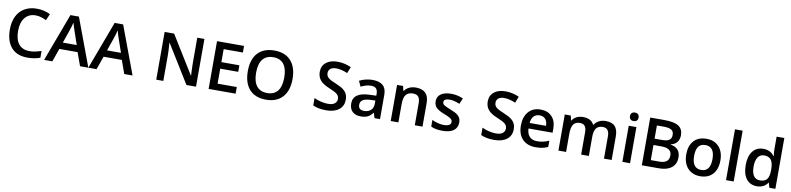

<svg xmlns="http://www.w3.org/2000/svg" viewBox="-2 -1789 11652 2827"><g transform="rotate(10 5824.5 -375.0)"><path d="M397.9 -624Q297.4 -624 239.7 -552.7Q182.1 -481.4 182.1 -356Q182.1 -224.6 237.5 -157.2Q293 -89.8 397.9 -89.8Q443.4 -89.8 485.8 -98.9Q528.3 -107.9 574.2 -122.1V-22Q490.2 9.8 383.8 9.8Q227.1 9.8 143.1 -85.2Q59.1 -180.2 59.1 -356.9Q59.1 -468.3 99.9 -551.8Q140.6 -635.3 217.8 -679.7Q294.9 -724.1 398.9 -724.1Q508.3 -724.1 601.1 -678.2L559.1 -581.1Q522.9 -598.1 482.7 -611.1Q442.4 -624 397.9 -624Z M1170.9 0 1099.6 -198.2H826.7L756.8 0H633.8L900.9 -716.8H1027.8L1294.9 0ZM1068.8 -298.8 1002 -493.2Q994.6 -512.7 981.7 -554.7Q968.8 -596.7 963.9 -616.2Q950.7 -556.2 925.3 -484.9L860.8 -298.8Z M1832 0 1760.7 -198.2H1487.8L1418 0H1294.9L1562 -716.8H1689L1956.1 0ZM1730 -298.8 1663.1 -493.2Q1655.8 -512.7 1642.8 -554.7Q1629.9 -596.7 1625 -616.2Q1611.8 -556.2 1586.4 -484.9L1522 -298.8Z M2904.8 0H2761.7L2410.6 -568.8H2406.7L2409.2 -537.1Q2416 -446.3 2416 -371.1V0H2310.1V-713.9H2451.7L2801.8 -147.9H2804.7Q2803.7 -159.2 2800.8 -229.7Q2797.9 -300.3 2797.9 -339.8V-713.9H2904.8Z M3497.1 0H3093.3V-713.9H3497.1V-615.2H3210V-420.9H3479V-323.2H3210V-99.1H3497.1Z M4285.2 -357.9Q4285.2 -183.6 4198 -86.9Q4110.8 9.8 3951.2 9.8Q3789.6 9.8 3702.9 -86.2Q3616.2 -182.1 3616.2 -358.9Q3616.2 -535.6 3703.4 -630.4Q3790.5 -725.1 3952.1 -725.1Q4111.3 -725.1 4198.2 -628.9Q4285.2 -532.7 4285.2 -357.9ZM3740.2 -357.9Q3740.2 -226.1 3793.5 -158Q3846.7 -89.8 3951.2 -89.8Q4055.2 -89.8 4108.2 -157.2Q4161.1 -224.6 4161.1 -357.9Q4161.1 -489.3 4108.6 -557.1Q4056.2 -625 3952.1 -625Q3847.2 -625 3793.7 -557.1Q3740.2 -489.3 3740.2 -357.9Z M5109.9 -193.8Q5109.9 -98.6 5041 -44.4Q4972.2 9.8 4851.1 9.8Q4730 9.8 4652.8 -27.8V-138.2Q4701.7 -115.2 4756.6 -102.1Q4811.5 -88.9 4858.9 -88.9Q4928.2 -88.9 4961.2 -115.2Q4994.1 -141.6 4994.1 -186Q4994.1 -226.1 4963.9 -253.9Q4933.6 -281.7 4838.9 -319.8Q4741.2 -359.4 4701.2 -410.2Q4661.1 -460.9 4661.1 -532.2Q4661.1 -621.6 4724.6 -672.9Q4788.1 -724.1 4895 -724.1Q4997.6 -724.1 5099.1 -679.2L5062 -584Q4966.8 -624 4892.1 -624Q4835.4 -624 4806.2 -599.4Q4776.9 -574.7 4776.9 -534.2Q4776.9 -506.3 4788.6 -486.6Q4800.3 -466.8 4827.1 -449.2Q4854 -431.6 4923.8 -402.8Q5002.4 -370.1 5039.1 -341.8Q5075.7 -313.5 5092.8 -277.8Q5109.9 -242.2 5109.9 -193.8Z M5573.7 0 5550.8 -75.2H5546.9Q5507.8 -25.9 5468.3 -8.1Q5428.7 9.8 5366.7 9.8Q5287.1 9.8 5242.4 -33.2Q5197.8 -76.2 5197.8 -154.8Q5197.8 -238.3 5259.8 -280.8Q5321.8 -323.2 5448.7 -327.1L5542 -330.1V-358.9Q5542 -410.6 5517.8 -436.3Q5493.7 -461.9 5442.9 -461.9Q5401.4 -461.9 5363.3 -449.7Q5325.2 -437.5 5290 -420.9L5252.9 -502.9Q5296.9 -525.9 5349.1 -537.8Q5401.4 -549.8 5447.8 -549.8Q5550.8 -549.8 5603.3 -504.9Q5655.8 -460 5655.8 -363.8V0ZM5402.8 -78.1Q5465.3 -78.1 5503.2 -113Q5541 -147.9 5541 -210.9V-257.8L5471.7 -254.9Q5390.6 -252 5353.8 -227.8Q5316.9 -203.6 5316.9 -153.8Q5316.9 -117.7 5338.4 -97.9Q5359.9 -78.1 5402.8 -78.1Z M6291 0H6175.8V-332Q6175.8 -394.5 6150.6 -425.3Q6125.5 -456.1 6070.8 -456.1Q5998 -456.1 5964.4 -413.1Q5930.7 -370.1 5930.7 -269V0H5815.9V-540H5905.8L5921.9 -469.2H5927.7Q5952.1 -507.8 5997.1 -528.8Q6042 -549.8 6096.7 -549.8Q6291 -549.8 6291 -352.1Z M6813.5 -153.8Q6813.5 -74.7 6755.9 -32.5Q6698.2 9.8 6590.8 9.8Q6482.9 9.8 6417.5 -22.9V-122.1Q6512.7 -78.1 6594.7 -78.1Q6700.7 -78.1 6700.7 -142.1Q6700.7 -162.6 6689 -176.3Q6677.2 -189.9 6650.4 -204.6Q6623.5 -219.2 6575.7 -237.8Q6482.4 -273.9 6449.5 -310.1Q6416.5 -346.2 6416.5 -403.8Q6416.5 -473.1 6472.4 -511.5Q6528.3 -549.8 6624.5 -549.8Q6719.7 -549.8 6804.7 -511.2L6767.6 -424.8Q6680.2 -460.9 6620.6 -460.9Q6529.8 -460.9 6529.8 -409.2Q6529.8 -383.8 6553.5 -366.2Q6577.1 -348.6 6656.7 -317.9Q6723.6 -292 6753.9 -270.5Q6784.2 -249 6798.8 -220.9Q6813.5 -192.9 6813.5 -153.8Z M7621.1 -193.8Q7621.1 -98.6 7552.2 -44.4Q7483.4 9.8 7362.3 9.8Q7241.2 9.8 7164.1 -27.8V-138.2Q7212.9 -115.2 7267.8 -102.1Q7322.8 -88.9 7370.1 -88.9Q7439.5 -88.9 7472.4 -115.2Q7505.4 -141.6 7505.4 -186Q7505.4 -226.1 7475.1 -253.9Q7444.8 -281.7 7350.1 -319.8Q7252.4 -359.4 7212.4 -410.2Q7172.4 -460.9 7172.4 -532.2Q7172.4 -621.6 7235.8 -672.9Q7299.3 -724.1 7406.2 -724.1Q7508.8 -724.1 7610.4 -679.2L7573.2 -584Q7478 -624 7403.3 -624Q7346.7 -624 7317.4 -599.4Q7288.1 -574.7 7288.1 -534.2Q7288.1 -506.3 7299.8 -486.6Q7311.5 -466.8 7338.4 -449.2Q7365.2 -431.6 7435.1 -402.8Q7513.7 -370.1 7550.3 -341.8Q7586.9 -313.5 7604 -277.8Q7621.1 -242.2 7621.1 -193.8Z M7982.9 9.8Q7856.9 9.8 7785.9 -63.7Q7714.8 -137.2 7714.8 -266.1Q7714.8 -398.4 7780.8 -474.1Q7846.7 -549.8 7961.9 -549.8Q8068.8 -549.8 8130.9 -484.9Q8192.9 -419.9 8192.9 -306.2V-244.1H7833Q7835.4 -165.5 7875.5 -123.3Q7915.5 -81.1 7988.3 -81.1Q8036.1 -81.1 8077.4 -90.1Q8118.7 -99.1 8166 -120.1V-26.9Q8124 -6.8 8081.1 1.5Q8038.1 9.8 7982.9 9.8ZM7961.9 -462.9Q7907.2 -462.9 7874.3 -428.2Q7841.3 -393.6 7835 -327.1H8080.1Q8079.1 -394 8047.9 -428.5Q8016.6 -462.9 7961.9 -462.9Z M8778.3 0H8663.1V-333Q8663.1 -395 8639.6 -425.5Q8616.2 -456.1 8566.4 -456.1Q8500 -456.1 8469 -412.8Q8438 -369.6 8438 -269V0H8323.2V-540H8413.1L8429.2 -469.2H8435.1Q8457.5 -507.8 8500.2 -528.8Q8543 -549.8 8594.2 -549.8Q8718.8 -549.8 8759.3 -464.8H8767.1Q8791 -504.9 8834.5 -527.3Q8877.9 -549.8 8934.1 -549.8Q9030.8 -549.8 9075 -501Q9119.1 -452.1 9119.1 -352.1V0H9004.4V-333Q9004.4 -395 8980.7 -425.5Q8957 -456.1 8907.2 -456.1Q8840.3 -456.1 8809.3 -414.3Q8778.3 -372.6 8778.3 -286.1Z M9394 0H9279.3V-540H9394ZM9272.5 -683.1Q9272.5 -713.9 9289.3 -730.5Q9306.2 -747.1 9337.4 -747.1Q9367.7 -747.1 9384.5 -730.5Q9401.4 -713.9 9401.4 -683.1Q9401.4 -653.8 9384.5 -637Q9367.7 -620.1 9337.4 -620.1Q9306.2 -620.1 9289.3 -637Q9272.5 -653.8 9272.5 -683.1Z M9570.3 -713.9H9782.2Q9929.7 -713.9 9995.4 -670.9Q10061 -627.9 10061 -535.2Q10061 -472.7 10028.8 -431.2Q9996.6 -389.6 9936 -378.9V-374Q10011.2 -359.9 10046.6 -318.1Q10082 -276.4 10082 -205.1Q10082 -108.9 10014.9 -54.4Q9947.8 0 9828.1 0H9570.3ZM9687 -418.9H9799.3Q9872.6 -418.9 9906.2 -442.1Q9939.9 -465.3 9939.9 -521Q9939.9 -571.3 9903.6 -593.8Q9867.2 -616.2 9788.1 -616.2H9687ZM9687 -324.2V-98.1H9811Q9884.3 -98.1 9921.6 -126.2Q9959 -154.3 9959 -214.8Q9959 -270.5 9920.9 -297.4Q9882.8 -324.2 9805.2 -324.2Z M10697.3 -271Q10697.3 -138.7 10629.4 -64.5Q10561.5 9.8 10440.4 9.8Q10364.7 9.8 10306.6 -24.4Q10248.5 -58.6 10217.3 -122.6Q10186 -186.5 10186 -271Q10186 -402.3 10253.4 -476.1Q10320.8 -549.8 10443.4 -549.8Q10560.5 -549.8 10628.9 -474.4Q10697.3 -398.9 10697.3 -271ZM10304.2 -271Q10304.2 -84 10442.4 -84Q10579.1 -84 10579.1 -271Q10579.1 -456.1 10441.4 -456.1Q10369.1 -456.1 10336.7 -408.2Q10304.2 -360.4 10304.2 -271Z M10943.8 0H10829.1V-759.8H10943.8Z M11290 9.8Q11189 9.8 11132.3 -63.5Q11075.7 -136.7 11075.7 -269Q11075.7 -401.9 11133.1 -475.8Q11190.4 -549.8 11292 -549.8Q11398.4 -549.8 11454.1 -471.2H11460Q11451.7 -529.3 11451.7 -563V-759.8H11566.9V0H11477.1L11457 -70.8H11451.7Q11396.5 9.8 11290 9.8ZM11320.8 -83Q11391.6 -83 11423.8 -122.8Q11456.1 -162.6 11457 -252V-268.1Q11457 -370.1 11423.8 -413.1Q11390.6 -456.1 11319.8 -456.1Q11259.3 -456.1 11226.6 -407Q11193.8 -357.9 11193.8 -267.1Q11193.8 -177.2 11225.6 -130.1Q11257.3 -83 11320.8 -83Z"/></g></svg>

Font: CAA NEO Sans SemiBold
Style: Regular
Weight: 600
Version: Version 1.10